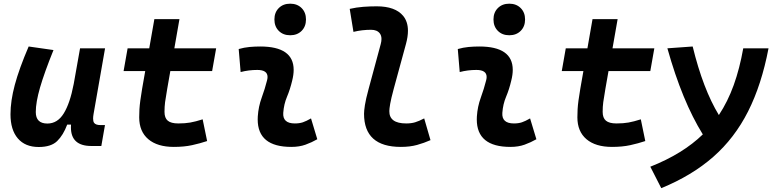

<svg xmlns="http://www.w3.org/2000/svg" viewBox="-20 -776 4142 1027"><path d="M187 10.3Q114.7 10.3 75.4 -35.6Q36.1 -81.5 36.1 -164.6Q36.1 -235.8 59.1 -321.8Q82 -407.7 133.3 -527.3L266.1 -508.3Q216.8 -386.2 194.1 -307.6Q171.4 -229 171.4 -176.8Q171.4 -115.2 233.4 -115.2Q287.6 -115.2 321 -169.4Q354.5 -223.6 374 -325.7V-325.2L408.2 -517.6H542L480.5 -166.5Q478 -152.3 478 -142.1Q478 -127 482.9 -119.6Q491.2 -106.9 518.1 -106.9H541.5L522 4.9H468.8Q359.4 4.9 359.4 -94.2Q359.4 -101.6 359.9 -109.4H339.4Q318.4 -53.2 285.9 -21.5Q253.4 10.3 187 10.3Z M909.7 9.8Q821.8 9.8 773.2 -31.5Q724.6 -72.8 724.6 -148.4Q724.6 -170.9 725.8 -191.7Q727.1 -212.4 730.5 -238Q733.9 -263.7 740.2 -301.3L756.8 -396H641.1L662.6 -517.6H778.3L805.7 -673.8H939.9L912.6 -517.6H1136.2L1114.7 -396H891.1L874.5 -301.3Q866.2 -253.9 863 -229.5Q859.9 -205.1 859.9 -177.7Q859.9 -145 877.4 -130.4Q895 -115.7 933.6 -115.7Q970.2 -115.7 998 -120.6Q1025.9 -125.5 1064 -137.7L1087.9 -21.5Q1049.8 -8.8 1007.3 0.5Q964.8 9.8 909.7 9.8Z M1643.6 -142.6 1677.2 -31.2Q1647.5 -14.2 1614.3 -2.2Q1581.1 9.8 1538.1 9.8Q1358.4 9.8 1358.4 -137.2Q1358.4 -145 1358.9 -153.3Q1362.3 -205.6 1379.9 -253.9Q1397.5 -302.2 1408.2 -345.2Q1411.1 -355.5 1411.1 -364.3Q1411.1 -401.9 1356.4 -401.9Q1310.1 -401.9 1267.1 -390.6L1256.8 -513.7Q1285.6 -522 1314.5 -524.7Q1343.3 -527.3 1372.1 -527.3Q1550.8 -527.3 1550.8 -402.3Q1550.8 -376.5 1543 -345.2Q1531.7 -297.4 1515.1 -258.3Q1498.5 -219.2 1495.1 -172.4Q1491.2 -115.7 1557.1 -115.7Q1581.5 -115.7 1599.9 -121.8Q1618.2 -127.9 1643.6 -142.6ZM1532.2 -587.4Q1494.6 -587.4 1471.2 -610.8Q1447.8 -634.3 1447.8 -671.9Q1447.8 -709.5 1471.2 -732.9Q1494.6 -756.3 1532.2 -756.3Q1569.8 -756.3 1593.3 -732.9Q1616.7 -709.5 1616.7 -671.9Q1616.7 -634.3 1593.3 -610.8Q1569.8 -587.4 1532.2 -587.4Z M2124 9.8Q1927.2 9.8 1927.2 -167.5Q1927.2 -183.1 1931.9 -213.9Q1936.5 -244.6 1951.7 -300.3L2016.6 -540.5Q2020.5 -555.2 2020.5 -567.4Q2020.5 -585.4 2011.7 -597.2Q1997.1 -616.7 1964.8 -616.7Q1941.4 -616.7 1917.7 -614Q1894 -611.3 1870.6 -605.5L1850.6 -728.5Q1886.7 -736.8 1922.9 -739.5Q1959 -742.2 1995.1 -742.2Q2094.2 -742.2 2136.7 -690.9Q2162.1 -659.7 2162.1 -611.3Q2162.1 -579.6 2151.4 -540.5L2085.9 -300.3Q2071.8 -248 2067.1 -220.7Q2062.5 -193.4 2062.5 -182.1Q2061.5 -115.7 2152.8 -115.7Q2179.7 -115.7 2200.2 -121.8Q2220.7 -127.9 2249 -142.6L2282.7 -26.4Q2248.5 -11.2 2210.7 -0.7Q2172.9 9.8 2124 9.8Z M2815.4 -142.6 2849.1 -31.2Q2819.3 -14.2 2786.1 -2.2Q2752.9 9.8 2710 9.8Q2530.3 9.8 2530.3 -137.2Q2530.3 -145 2530.8 -153.3Q2534.2 -205.6 2551.8 -253.9Q2569.3 -302.2 2580.1 -345.2Q2583 -355.5 2583 -364.3Q2583 -401.9 2528.3 -401.9Q2481.9 -401.9 2439 -390.6L2428.7 -513.7Q2457.5 -522 2486.3 -524.7Q2515.1 -527.3 2543.9 -527.3Q2722.7 -527.3 2722.7 -402.3Q2722.7 -376.5 2714.8 -345.2Q2703.6 -297.4 2687 -258.3Q2670.4 -219.2 2667 -172.4Q2663.1 -115.7 2729 -115.7Q2753.4 -115.7 2771.7 -121.8Q2790 -127.9 2815.4 -142.6ZM2704.1 -587.4Q2666.5 -587.4 2643.1 -610.8Q2619.6 -634.3 2619.6 -671.9Q2619.6 -709.5 2643.1 -732.9Q2666.5 -756.3 2704.1 -756.3Q2741.7 -756.3 2765.1 -732.9Q2788.6 -709.5 2788.6 -671.9Q2788.6 -634.3 2765.1 -610.8Q2741.7 -587.4 2704.1 -587.4Z M3253.4 9.8Q3165.5 9.8 3116.9 -31.5Q3068.4 -72.8 3068.4 -148.4Q3068.4 -170.9 3069.6 -191.7Q3070.8 -212.4 3074.2 -238Q3077.6 -263.7 3084 -301.3L3100.6 -396H2984.9L3006.3 -517.6H3122.1L3149.4 -673.8H3283.7L3256.3 -517.6H3480L3458.5 -396H3234.9L3218.3 -301.3Q3210 -253.9 3206.8 -229.5Q3203.6 -205.1 3203.6 -177.7Q3203.6 -145 3221.2 -130.4Q3238.8 -115.7 3277.3 -115.7Q3314 -115.7 3341.8 -120.6Q3369.6 -125.5 3407.7 -137.7L3431.6 -21.5Q3393.6 -8.8 3351.1 0.5Q3308.6 9.8 3253.4 9.8Z M3517.1 230.5 3458.5 115.7Q3632.3 46.9 3739.3 -57.1Q3684.1 -146 3637 -260.5Q3589.8 -375 3549.8 -517.6L3685.1 -527.3Q3740.7 -299.3 3825.2 -160.6Q3873 -232.9 3904.8 -321.3Q3936.5 -409.7 3955.6 -517.6H4090.8Q4053.7 -322.8 3981.4 -179.9Q3909.2 -37.1 3795.2 63Q3681.2 163.1 3517.1 230.5Z"/></svg>

Font: CaskaydiaCove NFP
Style: Bold Italic
Weight: 700
Italic angle: -10°
Designer: Aaron Bell
Foundry: Saja Typeworks
Version: Version 2111.001; VTT 6.35;Nerd Fonts 3.1.1